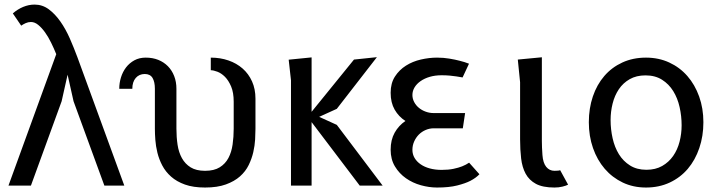

<svg xmlns="http://www.w3.org/2000/svg" viewBox="-20 -810 3140 838"><path d="M275 -484 249 -368 115 0H17L225.5 -573.5Q215.5 -598.5 203.2 -623.5Q191 -648.5 176.8 -668.5Q162.5 -688.5 147 -701.2Q131.5 -714 115 -714Q103 -714 92 -709Q81 -704 72.5 -698L36 -751.5Q56.5 -769.5 81 -779.8Q105.5 -790 131 -790Q165 -790 192.8 -769.5Q220.5 -749 243.5 -716.2Q266.5 -683.5 284.8 -642Q303 -600.5 318.5 -558.5L522.5 0H435.5L301 -368Z M750 -248.5Q750 -211.5 755 -178.2Q760 -145 774 -119.8Q788 -94.5 812.2 -79.5Q836.5 -64.5 875 -64.5Q914.5 -64.5 939 -79.8Q963.5 -95 977 -120.5Q990.5 -146 995.2 -179.2Q1000 -212.5 1000 -248.5V-366Q1000 -406 988.8 -432.5Q977.5 -459 961.8 -474.8Q946 -490.5 928.8 -497Q911.5 -503.5 900 -503.5V-558.5Q941.5 -558.5 977 -546.2Q1012.5 -534 1038.8 -511Q1065 -488 1080 -454.8Q1095 -421.5 1095 -379.5V-247.5Q1095 -227.5 1093.5 -201Q1092 -174.5 1085.5 -146Q1079 -117.5 1065.5 -89.8Q1052 -62 1027.5 -40.2Q1003 -18.5 965.8 -5Q928.5 8.5 875 8.5Q823.5 8.5 787.2 -4.5Q751 -17.5 726.8 -39Q702.5 -60.5 688.2 -87.8Q674 -115 667 -143.5Q660 -172 658 -199.2Q656 -226.5 656 -247.5V-422.5Q656 -452.5 645.8 -469.8Q635.5 -487 612 -487Q587.5 -487 572.5 -469.8Q557.5 -452.5 557.5 -422.5H500.5Q500.5 -448 508 -472.2Q515.5 -496.5 530.2 -515.8Q545 -535 566.5 -546.8Q588 -558.5 616 -558.5Q646 -558.5 670.5 -548.8Q695 -539 712.8 -521Q730.5 -503 740.2 -478Q750 -453 750 -422.5Z M1250 0V-459.5L1240 -549.5L1340 -559.5V-322L1525 -550L1625 -560.5L1450 -335L1373 -300L1450 -265L1650 0H1550L1340 -277V0Z M2010 -316.5 2000 -250H1873Q1855 -250 1838 -242.8Q1821 -235.5 1808.2 -222.8Q1795.5 -210 1787.8 -192.8Q1780 -175.5 1780 -156Q1780 -136.5 1789.5 -120.5Q1799 -104.5 1816 -92.8Q1833 -81 1856.2 -74.8Q1879.5 -68.5 1907.5 -68.5Q1937 -68.5 1959.5 -73.2Q1982 -78 1997 -84Q2014.5 -91 2027.5 -100L2072.5 -49.5Q2057.5 -33.5 2032.5 -20.5Q2011 -9.5 1975.5 -0.5Q1940 8.5 1887.5 8.5Q1853 8.5 1817 -1.5Q1781 -11.5 1751.8 -32Q1722.5 -52.5 1703.8 -83.5Q1685 -114.5 1685 -156.5Q1685 -199.5 1702.5 -230.8Q1720 -262 1749.5 -282Q1720 -301 1702.5 -331.5Q1685 -362 1685 -405Q1685 -447 1703.8 -476Q1722.5 -505 1751.8 -523.5Q1781 -542 1817 -550.2Q1853 -558.5 1887.5 -558.5Q1916 -558.5 1941.2 -554.2Q1966.5 -550 1985.5 -545Q2008 -539.5 2027 -532L1999 -472Q1986.5 -474.5 1972 -476.5Q1959.5 -478.5 1943 -480Q1926.5 -481.5 1907.5 -481.5Q1879.5 -481.5 1856.2 -474.8Q1833 -468 1816 -456.2Q1799 -444.5 1789.5 -428.8Q1780 -413 1780 -395.5Q1780 -379.5 1787.5 -365Q1795 -350.5 1807.8 -339.8Q1820.5 -329 1837.5 -322.8Q1854.5 -316.5 1873 -316.5Z M2250 -451 2240 -550 2345 -560V-194.5Q2345 -168.5 2347.5 -133.8Q2350 -99 2364 -81.8Q2378 -64.5 2400 -64.5Q2411 -64.5 2416.5 -65.2Q2422 -66 2425 -67L2459.5 -4Q2451 0.5 2435 4.5Q2419 8.5 2400 8.5Q2349 8.5 2319.2 -7.5Q2289.5 -23.5 2274.2 -51.8Q2259 -80 2254.5 -118.5Q2250 -157 2250 -201.5Z M2799.5 8.5Q2744 8.5 2698.2 -13.2Q2652.5 -35 2619.5 -73.2Q2586.5 -111.5 2568.2 -163.8Q2550 -216 2550 -276.5Q2550 -337 2567.5 -388.8Q2585 -440.5 2617.5 -478.2Q2650 -516 2696.2 -537.2Q2742.5 -558.5 2799.5 -558.5Q2855 -558.5 2901 -537.2Q2947 -516 2980 -478.2Q3013 -440.5 3031.5 -388.8Q3050 -337 3050 -276.5Q3050 -216 3032.2 -163.8Q3014.5 -111.5 2982 -73.2Q2949.5 -35 2903 -13.2Q2856.5 8.5 2799.5 8.5ZM2955 -263Q2955 -303.5 2946.2 -342.5Q2937.5 -381.5 2918.5 -412.2Q2899.5 -443 2869.5 -462Q2839.5 -481 2797.5 -481Q2757.5 -481 2728.5 -464.5Q2699.5 -448 2681 -420.5Q2662.5 -393 2653.8 -358Q2645 -323 2645 -286Q2645 -245.5 2653.8 -206.5Q2662.5 -167.5 2681.2 -137Q2700 -106.5 2729.8 -87.8Q2759.5 -69 2801.5 -69Q2841 -69 2870 -85.5Q2899 -102 2918 -129.2Q2937 -156.5 2946 -191.5Q2955 -226.5 2955 -263Z"/></svg>

Font: B612
Style: Regular
Weight: 400
Designer: Nicolas Chauveau, Thomas Paillot, Jonathan Favre-Lamarine, Jean-Luc Vinot
Foundry: AIRBUS
Version: Version 1.008